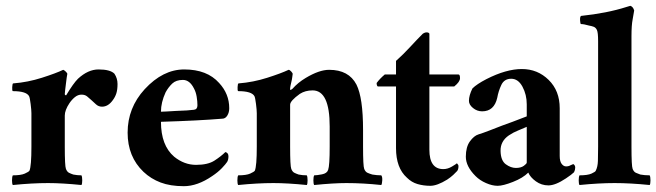

<svg xmlns="http://www.w3.org/2000/svg" viewBox="-20 -632 2256 660"><path d="M145.3 -2.7Q90.7 -2.7 24 4Q21.3 0 21.3 -12Q21.3 -24 24 -29.3Q52 -29.3 65.3 -35.3Q78.7 -41.3 81.3 -45.3Q88 -61.3 88 -128V-242.7Q88 -253.3 85.3 -274.7Q82.7 -296 80 -301.3Q70.7 -318.7 24 -318.7Q21.3 -320 22 -332.7Q22.7 -345.3 25.3 -345.3Q76 -349.3 124 -364.7Q172 -380 197.3 -392Q201.3 -390.7 206.7 -385.3Q212 -380 211.3 -377.3Q210.7 -374.7 209.3 -365.3Q208 -356 206.7 -344.7Q205.3 -333.3 204 -322.7Q202.7 -312 202.7 -308.7Q202.7 -305.3 205.3 -304.7Q208 -304 208 -305.3Q232 -345.3 248 -361.3Q282.7 -393.3 318.7 -393.3Q358.7 -393.3 373.3 -378.7Q384 -362.7 384 -343.3Q384 -324 380 -311.3Q376 -298.7 368 -288Q352 -265.3 330.7 -265.3Q318.7 -265.3 310 -273.3Q301.3 -281.3 294 -288Q286.7 -294.7 279.3 -300.7Q272 -306.7 260 -306.7Q248 -306.7 237.3 -298Q226.7 -289.3 218.7 -277.3Q202.7 -253.3 202.7 -234.7V-128Q202.7 -61.3 206.7 -51.3Q210.7 -41.3 217.3 -38Q224 -34.7 232 -32Q245.3 -29.3 260 -29.3Q262.7 -24 262.7 -12Q262.7 0 260 4Q193.3 -2.7 145.3 -2.7Z M533.3 -248Q536 -248 551.3 -248.7Q566.7 -249.3 585.3 -250.7Q628 -252 646.7 -254.7Q658.7 -256 658.7 -270Q658.7 -284 656 -300Q653.3 -316 646.7 -328Q632 -357.3 608.7 -357.3Q585.3 -357.3 572 -344.7Q558.7 -332 549.3 -314.7Q533.3 -280 533.3 -248ZM744 -224Q664 -217.3 533.3 -213.3Q533.3 -132 578.7 -93.3Q613.3 -65.3 654 -65.3Q694.7 -65.3 717.3 -80Q740 -94.7 754.7 -109.3Q765.3 -106.7 765.3 -94.7Q765.3 -82.7 760.7 -75.3Q756 -68 742.7 -54Q729.3 -40 709.3 -26.7Q658.7 8 612 8Q565.3 8 532 -4.7Q498.7 -17.3 473.3 -41.3Q418.7 -93.3 418.7 -176Q418.7 -261.3 477.3 -325.3Q540 -393.3 613.3 -393.3Q692 -393.3 733.3 -346.7Q768 -309.3 768 -260Q768 -245.3 761.3 -234.7Q754.7 -224 744 -224Z M920 -2.7Q865.3 -2.7 798.7 4Q796 0 796 -12Q796 -24 798.7 -29.3Q826.7 -29.3 840 -35.3Q853.3 -41.3 856 -45.3Q862.7 -61.3 862.7 -128V-242.7Q862.7 -253.3 860 -274.7Q857.3 -296 854.7 -301.3Q845.3 -318.7 798.7 -318.7Q796 -320 796.7 -332.7Q797.3 -345.3 800 -345.3Q850.7 -349.3 898.7 -364.7Q946.7 -380 972 -392Q976 -392 981.3 -386Q986.7 -380 986 -377.3Q985.3 -374.7 984.7 -367.3Q984 -360 981.3 -349.3Q974.7 -322.7 978.7 -322.7Q980 -322.7 981.3 -324Q982.7 -325.3 985.3 -326.7Q1004 -348 1030.7 -364Q1077.3 -392 1111.3 -392Q1145.3 -392 1168.7 -379.3Q1192 -366.7 1205.3 -341.3Q1228 -296 1228 -185.3V-128Q1228 -61.3 1232 -51.3Q1236 -41.3 1243.3 -38Q1250.7 -34.7 1260 -32Q1276 -29.3 1290.7 -29.3Q1294.7 -24 1294 -12Q1293.3 0 1290.7 4Q1228 -2.7 1170.7 -2.7Q1126.7 -2.7 1060 4Q1057.3 0 1057.3 -12Q1057.3 -24 1060 -29.3Q1069.3 -29.3 1086.7 -32.7Q1104 -36 1108 -48Q1113.3 -62.7 1113.3 -128V-197.3Q1113.3 -321.3 1054.7 -321.3Q1029.3 -321.3 1010.7 -309.3Q977.3 -285.3 977.3 -272V-128Q977.3 -61.3 981.3 -51.3Q985.3 -41.3 992 -38Q998.7 -34.7 1006.7 -32Q1020 -29.3 1034.7 -29.3Q1037.3 -24 1037.3 -12Q1037.3 0 1034.7 4Q968 -2.7 920 -2.7Z M1274.7 -346.7Q1285.3 -361.3 1302.7 -376H1341.3V-422.7Q1366.7 -445.3 1390 -470.7Q1413.3 -496 1433.3 -516Q1441.3 -521.3 1448 -520.7Q1454.7 -520 1456 -516V-376H1556Q1561.3 -376 1561.3 -363.3Q1561.3 -350.7 1541.3 -334.7H1456V-117.3Q1456 -50.7 1504 -50.7Q1518.7 -50.7 1533.3 -59.3Q1548 -68 1550.7 -70.7Q1556 -65.3 1556 -61.3Q1556 -49.3 1551.3 -44Q1546.7 -38.7 1538 -30.7Q1529.3 -22.7 1517.3 -14.7Q1482.7 6.7 1459.3 6.7Q1436 6.7 1415.3 0.7Q1394.7 -5.3 1378.7 -21.3Q1341.3 -54.7 1341.3 -122.7V-334.7H1278.7Q1274.7 -337.3 1274.7 -346.7Z M1753.3 -54.7Q1770.7 -54.7 1780.7 -62Q1790.7 -69.3 1790.7 -73.3V-196Q1776 -189.3 1760.7 -183.3Q1745.3 -177.3 1729.3 -166.7Q1700 -146.7 1700.7 -113.3Q1701.3 -80 1718.7 -67.3Q1736 -54.7 1753.3 -54.7ZM1950.7 -68Q1957.3 -64 1957.3 -56Q1957.3 -48 1953.3 -40Q1945.3 -32 1925.3 -18.7Q1889.3 5.3 1865.3 5.3Q1841.3 5.3 1822 -8.7Q1802.7 -22.7 1796 -38.7Q1777.3 -20 1743.3 -6.7Q1709.3 6.7 1690.7 6.7Q1672 6.7 1650.7 -2.7Q1629.3 -12 1614.7 -26.7Q1581.3 -60 1581.3 -93.3Q1581.3 -126.7 1595.3 -146Q1609.3 -165.3 1624.7 -170Q1640 -174.7 1660.7 -182.7Q1681.3 -190.7 1705.3 -200Q1736 -210.7 1790.7 -232V-273.3Q1790.7 -306.7 1776 -334Q1761.3 -361.3 1737.3 -361.3Q1713.3 -361.3 1703.3 -340Q1693.3 -318.7 1689.3 -296Q1678.7 -249.3 1637.3 -249.3Q1620 -249.3 1606 -260.7Q1592 -272 1592 -285.3Q1592 -304 1604 -328Q1618.7 -342.7 1652 -360Q1720 -394.7 1774 -394.7Q1828 -394.7 1866 -357.3Q1904 -320 1904 -260V-96Q1904 -77.3 1910.7 -68.7Q1917.3 -60 1926 -60Q1934.7 -60 1941.3 -64Z M2213.3 4Q2146.7 -2.7 2092.7 -2.7Q2038.7 -2.7 1972 4Q1969.3 0 1969.3 -12Q1969.3 -24 1972 -29.3Q2000 -29.3 2013.3 -35.3Q2026.7 -41.3 2028 -45.3Q2034.7 -58.7 2035.3 -78.7Q2036 -98.7 2036 -128V-490.7Q2036 -520 2032 -528.7Q2028 -537.3 2020.7 -540Q2013.3 -542.7 2005.3 -544Q1986.7 -549.3 1977.3 -549.3Q1974.7 -549.3 1974 -562Q1973.3 -574.7 1977.3 -577.3Q2066.7 -586.7 2133.3 -608Q2145.3 -612 2146.7 -612Q2156 -609.3 2160 -596Q2157.3 -580 2154.7 -565.3Q2150.7 -545.3 2150.7 -506.7V-128Q2150.7 -61.3 2154.7 -51.3Q2158.7 -41.3 2166 -38Q2173.3 -34.7 2181.3 -32Q2196 -29.3 2213.3 -29.3Q2216 -24 2216 -12Q2216 0 2213.3 4Z"/></svg>

Font: Ramaraja
Style: Regular
Weight: 400
Designer: Appaji Ambarisha Darbha
Foundry: Andhrapradesh Society for Knowledge Networks
Version: Version 1.0.4; ttfautohint (v1.2.25-373a) -l 7 -r 28 -G 50 -